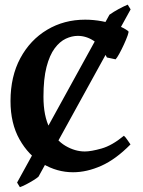

<svg xmlns="http://www.w3.org/2000/svg" viewBox="-20 -713 605 811"><path d="M531.7 -673.3 142.6 33.2Q135.7 39.6 120.6 48.8Q105.5 58.1 89.8 66.2Q74.2 74.2 64 77.6L52.2 58.1L442.4 -650.9Q459.5 -663.1 481.2 -674.8Q502.9 -686.5 519.5 -693.4ZM531.2 -103Q469.2 -40 408 -12.7Q346.7 14.6 288.6 14.6Q221.2 14.6 160.6 -21.2Q100.1 -57.1 62.3 -124.5Q24.4 -191.9 24.4 -286.1Q24.4 -390.1 65.9 -467.3Q107.4 -544.4 179 -587.2Q250.5 -629.9 339.8 -629.9Q375 -629.9 410.4 -623.3Q445.8 -616.7 475.6 -605.7Q505.4 -594.7 522 -581.1Q524.9 -579.1 519 -562.7Q513.2 -546.4 503.4 -525.1Q493.7 -503.9 483.9 -486.1Q474.1 -468.3 468.3 -462.4L431.6 -470.2Q407.7 -519.5 376 -540.5Q344.2 -561.5 308.6 -561.5Q283.7 -561.5 258.1 -549.6Q232.4 -537.6 210.9 -508.8Q189.5 -480 176.5 -430.2Q163.6 -380.4 163.6 -304.2Q163.6 -222.7 189.9 -171.6Q216.3 -120.6 256.6 -96.9Q296.9 -73.2 338.4 -73.2Q364.7 -73.2 408.9 -85.7Q453.1 -98.1 503.4 -139.6Q510.3 -133.8 518.3 -121.6Q526.4 -109.4 531.2 -103Z"/></svg>

Font: Gentium Book Plus
Style: Bold
Weight: 700
Designer: Victor Gaultney, Annie Olsen, Iska Routamaa, Becca Hirsbrunner
Foundry: SIL International
Version: Version 6.101